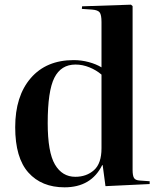

<svg xmlns="http://www.w3.org/2000/svg" viewBox="-20 -787 687 821"><path d="M256 14Q158 14 101.5 -49Q45 -112 45 -243Q45 -376 111.5 -453Q178 -530 295 -530Q328 -530 359.5 -521.5Q391 -513 414 -499V-693Q414 -723 406.5 -733.5Q399 -744 374 -746L330 -749L331 -760L540 -767L547 -761V-60Q547 -36 553 -26Q559 -16 578 -15L620 -12V0L431 9L419 -81H417Q370 14 256 14ZM302 -31Q350 -31 382 -59.5Q414 -88 414 -153V-468Q392 -487 362.5 -499Q333 -511 303 -511Q241 -511 212.5 -454.5Q184 -398 184 -261Q184 -136 215 -83.5Q246 -31 302 -31Z"/></svg>

Font: Literata 72pt SemiBold
Style: Regular
Weight: 600
Designer: Latin by Veronika Burian and Jose Scaglione. Greek by Irene Vlachou. Cyrillic by Vera Evstafieva.
Foundry: TypeTogether
Version: Version 3.002